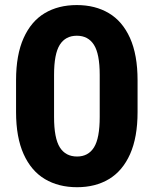

<svg xmlns="http://www.w3.org/2000/svg" viewBox="-20 -741 617 770"><path d="M289.1 9.8Q214.8 9.8 159.9 -22.9Q105 -55.7 74.7 -123Q44.4 -190.4 44.4 -291.5V-419.4Q44.4 -521 74.7 -588.4Q105 -655.8 159.4 -688.2Q213.9 -720.7 288.1 -720.7Q361.8 -720.7 416.5 -688.2Q471.2 -655.8 501.5 -588.4Q531.7 -521 531.7 -419.4V-291.5Q531.7 -190.4 501.7 -123Q471.7 -55.7 417.2 -22.9Q362.8 9.8 289.1 9.8ZM288.1 -597.7Q242.7 -597.7 219.7 -561.3Q196.8 -524.9 196.8 -440.4V-272Q196.8 -186.5 220 -149.9Q243.2 -113.3 289.1 -113.3Q334 -113.3 356.9 -149.9Q379.9 -186.5 379.9 -272V-440.4Q379.9 -524.9 356.7 -561.3Q333.5 -597.7 288.1 -597.7Z"/></svg>

Font: Heebo ExtraBold
Style: Regular
Weight: 800
Designer: Oded Ezer
Foundry: Meir Sadan
Version: Version 2.001; ttfautohint (v1.5.14-ce02) -l 8 -r 50 -G 200 